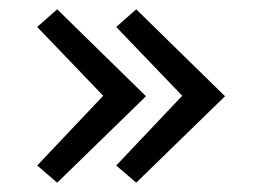

<svg xmlns="http://www.w3.org/2000/svg" viewBox="-20 -475 544 413"><path d="M103 -455 294 -268 103 -82 60 -119 202 -269 60 -417ZM273 -455 464 -268 273 -82 230 -119 372 -269 230 -417Z"/></svg>

Font: Didact Gothic
Style: Regular
Weight: 400
Designer: Daniel Johnson
Foundry: Daniel Johnson
Version: Version 2.101;PS 002.101;hotconv 1.0.88;makeotf.lib2.5.64775